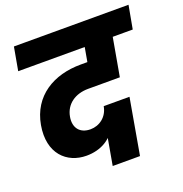

<svg xmlns="http://www.w3.org/2000/svg" viewBox="-137 -861 970 1016"><g transform="rotate(-20 348.0 -353.5)"><path d="M479.6 33.2 534.6 -280.7H389.4C379.2 -222.1 332.1 -189.4 282.7 -189.4C223.5 -189.4 191.8 -228.9 202.6 -289.1C214.3 -356.5 270.9 -395 343.2 -395H521.8L564.1 -633.5H406.3L387.9 -529.3H350.3C197.5 -529.3 70.7 -455.2 43.2 -300.3C16.2 -146.9 104.8 -65.2 215.4 -65.2C296.6 -65.2 361.3 -103.5 388.2 -167.9L363.2 -178.6L325.8 33.2ZM672.4 -609.2 696.3 -740H50.9L27.5 -609.2Z"/></g></svg>

Font: Poppins Devanagari Thin
Style: Italic
Weight: 100
Italic angle: -10°
Designer: Ninad Kale (Devanagari), Jonny Pinhorn (Latin)
Foundry: Indian Type Foundry
Version: 4.005